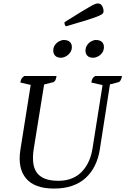

<svg xmlns="http://www.w3.org/2000/svg" viewBox="-20 -1082 728 1114"><path d="M293 12Q181 12 131.5 -46.5Q82 -105 98 -211L160 -601L173 -586L98 -603Q100 -617 105 -625.5Q110 -634 121 -641H308Q306 -625 301 -616Q296 -607 288 -605L218 -587L238 -604L176 -220Q169 -176 172.5 -141Q176 -106 192.5 -82Q209 -58 240 -45.5Q271 -33 319 -33Q364 -33 398.5 -47.5Q433 -62 457 -88Q481 -114 496 -148Q511 -182 517 -222L578 -607L581 -587L510 -603Q512 -618 516.5 -626Q521 -634 532 -641H688Q685 -626 680 -616.5Q675 -607 667 -605L609 -590L621 -612L559 -214Q551 -163 530.5 -121.5Q510 -80 477.5 -50Q445 -20 399 -4Q353 12 293 12ZM520 -747Q498 -747 487 -758.5Q476 -770 476 -788Q476 -807 486 -821Q496 -835 510 -842.5Q524 -850 536 -850Q559 -850 571 -839Q583 -828 583 -809Q583 -790 573 -776Q563 -762 548.5 -754.5Q534 -747 520 -747ZM333 -747Q312 -747 300.5 -758.5Q289 -770 289 -789Q289 -807 299 -821Q309 -835 323.5 -842.5Q338 -850 350 -850Q373 -850 385 -839Q397 -828 397 -809Q397 -791 387 -777Q377 -763 362 -755Q347 -747 333 -747ZM366 -930Q359 -930 356.5 -937.5Q354 -945 354 -953Q409 -988 444 -1009Q479 -1030 499.5 -1042Q520 -1054 530.5 -1058Q541 -1062 547 -1062Q565 -1062 573 -1046.5Q581 -1031 581 -1017Q581 -1010 576.5 -1004Q572 -998 552.5 -989.5Q533 -981 489 -967Q445 -953 366 -930Z"/></svg>

Font: Petrona
Style: Italic
Weight: 400
Italic angle: -9°
Designer: Ringo R. Seeber
Foundry: Ringo R. Seeber
Version: Version 2.001; ttfautohint (v1.8.3)